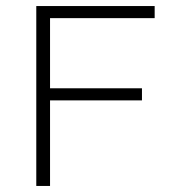

<svg xmlns="http://www.w3.org/2000/svg" viewBox="-20 -615 564 635"><path d="M100 0V-595H491.5V-555H145.5V0ZM134.5 -283V-323H449.5V-283Z"/></svg>

Font: Encode Sans SC SemiExpanded ExtraLight
Style: Regular
Weight: 250
Width: 6
Designer: Multiple Designers
Foundry: Impallari Type
Version: Version 3.002